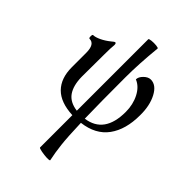

<svg xmlns="http://www.w3.org/2000/svg" viewBox="-249 -671 1037 1037"><g transform="rotate(45 269.5 -152.0)"><path d="M339.8 268.1Q337.4 272.5 317.9 271.7Q298.3 271 275.1 266.6Q252 262.2 252 257.8V11.2Q158.2 6.8 112.5 -39.8Q66.9 -86.4 66.9 -169.9V-279.8Q66.9 -346.2 25.9 -346.2Q20.5 -346.2 20.5 -360.1Q20.5 -374 25.9 -374Q42.5 -374 68.1 -386.2Q93.8 -398.4 119.1 -418.9Q132.8 -431.2 138.2 -431.2Q145 -431.2 145 -417Q142.1 -393.1 142.1 -341.8L141.1 -170.9Q142.1 -105 168.2 -67.6Q194.3 -30.3 252 -22.9V-568.8Q252 -573.2 270 -575.2Q288.1 -577.1 305.9 -575.2Q323.7 -573.2 323.2 -568.8Q310.1 -438.5 310.1 -334Q310.1 -140.1 313 -22.9Q443.8 -41 443.8 -205.1Q443.8 -261.7 420.4 -307.1Q397 -352.5 357.9 -368.2Q357.9 -387.2 377 -406Q396 -424.8 416 -424.8Q457.5 -424.8 484.9 -373Q512.2 -321.3 511.2 -247.1Q511.2 -138.2 462.4 -71.3Q413.6 -4.4 314 7.8Q317.4 112.3 323.5 166.5Q329.6 220.7 339.8 268.1Z"/></g></svg>

Font: Junicode SmCond
Style: Regular
Weight: 400
Width: 4
Designer: Peter S. Baker
Version: Version 2.206